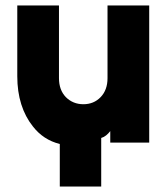

<svg xmlns="http://www.w3.org/2000/svg" viewBox="-20 -520 614 700"><path d="M43 -500V-242Q43 -186 57.5 -140Q72 -94 100 -59Q138 -10 198 5V160H349V-17Q359 -20 367 -26.5Q375 -33 382 -42V0H524V-500H372V-235Q372 -192 347 -166Q322 -140 284 -140Q246 -140 220 -166Q195 -192 195 -235V-500Z"/></svg>

Font: Unageo
Style: ExtraBold
Weight: 800
Designer: Richard Sepsi
Foundry: Richard Sepsi
Version: Version 2.000